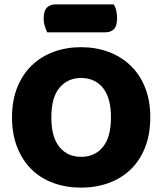

<svg xmlns="http://www.w3.org/2000/svg" viewBox="-20 -841 743 879"><path d="M668 -304Q668 -226 644 -165.5Q620 -105 577.5 -64.5Q535 -24 477 -3Q419 18 351 18Q283 18 225 -3Q167 -24 125 -65Q83 -106 59 -166Q35 -226 35 -304Q35 -382 59.5 -442Q84 -502 126.5 -542.5Q169 -583 226.5 -604Q284 -625 351 -625Q418 -625 475.5 -604Q533 -583 576 -542.5Q619 -502 643.5 -442Q668 -382 668 -304ZM488 -304Q488 -394 451 -439Q414 -484 351 -484Q290 -484 252.5 -439.5Q215 -395 215 -304Q215 -213 252 -168Q289 -123 352 -123Q414 -123 451 -168Q488 -213 488 -304ZM196 -693Q191 -704 185.5 -720.5Q180 -737 180 -755Q180 -792 195 -806.5Q210 -821 235 -821H500Q508 -810 512 -793.5Q516 -777 516 -759Q516 -722 501.5 -707.5Q487 -693 462 -693Z"/></svg>

Font: Baloo Chettan 2 ExtraBold
Style: Regular
Weight: 800
Designer: Maithili Shingre, Unnati Kotecha and Ek Type
Foundry: Ek Type
Version: Version 1.640;hotconv 1.0.111;makeotfexe 2.5.65597; ttfautoh